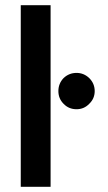

<svg xmlns="http://www.w3.org/2000/svg" viewBox="-20 -720 416 740"><path d="M60 -700V0H175V-700ZM345 -369Q345 -398 324 -419Q303 -439 275 -439Q246 -439 225 -419Q205 -398 205 -369Q205 -340 225 -320Q245 -299 275 -299Q304 -299 324 -320Q345 -340 345 -369Z"/></svg>

Font: Unageo
Style: SemiBold
Weight: 600
Designer: Richard Sepsi
Foundry: Richard Sepsi
Version: Version 2.000